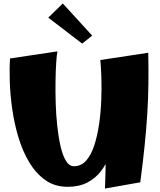

<svg xmlns="http://www.w3.org/2000/svg" viewBox="-20 -1072 925 1110"><path d="M371 8Q297 8 242.5 -30.5Q188 -69 149.5 -133Q111 -197 87 -276.5Q63 -356 51 -439.5Q39 -523 36.5 -600Q34 -677 38 -734L312 -775Q308 -756 305 -710.5Q302 -665 301 -604Q300 -543 302 -476Q304 -409 311 -344Q318 -279 330 -226.5Q342 -174 361 -142.5Q380 -111 407 -111Q450 -111 479 -144.5Q508 -178 526 -234.5Q544 -291 553.5 -358.5Q563 -426 565.5 -495.5Q568 -565 566 -625Q564 -685 560 -725L664 -511Q663 -462 659 -405Q655 -348 645 -289.5Q635 -231 615.5 -178Q596 -125 564 -83Q532 -41 484.5 -16.5Q437 8 371 8ZM587 18Q591 -90 591.5 -183Q592 -276 589 -362Q586 -448 579 -536.5Q572 -625 560 -725L837 -767Q839 -675 838 -588.5Q837 -502 831.5 -414Q826 -326 816 -229Q806 -132 791 -18ZM455 -820 259 -970 343 -1052 513 -866Z"/></svg>

Font: Marhey
Style: Bold
Weight: 700
Designer: Nur Syamsi & Bustanul Arifin
Foundry: Namelatype
Version: Version 1.000